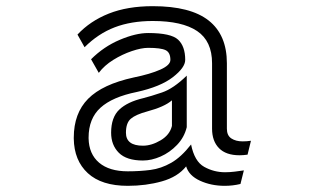

<svg xmlns="http://www.w3.org/2000/svg" viewBox="-20 -590 1040 622"><path d="M782 -89Q775 -88 768.5 -87.5Q762 -87 756 -87Q712 -87 689.5 -110Q667 -133 667 -173V-385Q667 -457 618.5 -489.5Q570 -522 475 -522Q405 -522 351.5 -501.5Q298 -481 254 -437L231 -478Q272 -522 332.5 -546Q393 -570 475 -570Q597 -570 656 -523.5Q715 -477 715 -385V-173Q715 -151 729.5 -141.5Q744 -132 766 -132Q773 -132 779.5 -132.5Q786 -133 793 -134ZM759 6Q734 12 708 12Q664 12 628 -4.5Q592 -21 583 -51Q556 -17 504.5 -2.5Q453 12 394 12Q309 12 264.5 -29Q220 -70 219 -141V-144Q219 -223 265.5 -270Q312 -317 413 -339Q467 -350 499.5 -364.5Q532 -379 532 -396Q532 -420 516.5 -427.5Q501 -435 460 -435Q438 -435 407 -424.5Q376 -414 347 -396Q318 -378 300 -354L275 -398Q316 -439 368 -461Q420 -483 460 -483Q534 -483 557 -461.5Q580 -440 580 -396Q580 -371 540 -340Q500 -309 423 -292Q344 -276 305.5 -241Q267 -206 267 -144V-142Q268 -91 301 -63Q334 -35 394 -35Q433 -35 467.5 -39.5Q502 -44 534.5 -62.5Q567 -81 599 -122Q610 -67 641.5 -49.5Q673 -32 709 -32Q725 -32 740.5 -34Q756 -36 770 -38ZM585 -178Q577 -145 553.5 -120.5Q530 -96 500.5 -83Q471 -70 443 -70Q390 -70 365 -95Q340 -120 340 -160Q340 -210 366.5 -235Q393 -260 444 -272Q468 -278 505 -290.5Q542 -303 585 -345ZM537 -265Q513 -244 457 -229Q420 -219 404 -205.5Q388 -192 388 -160Q388 -118 443 -118Q471 -118 500.5 -135.5Q530 -153 537 -182Z"/></svg>

Font: Train One
Style: Regular
Weight: 400
Designer: Fontworks Inc.
Foundry: Fontworks Inc.
Version: Version 1.100